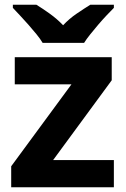

<svg xmlns="http://www.w3.org/2000/svg" viewBox="-20 -786 528 806"><path d="M458 0H27V-88L280 -432H42V-546H449V-449L203 -114H458ZM34 -766H133Q159 -750 189 -728.5Q219 -707 245 -680Q270 -707 301.5 -728.5Q333 -750 359 -766H458V-753Q445 -740 427.5 -721.5Q410 -703 392.5 -682.5Q375 -662 359 -642Q343 -622 333 -606H159Q149 -623 133 -642.5Q117 -662 99.5 -682Q82 -702 64.5 -720.5Q47 -739 34 -753Z"/></svg>

Font: BC Sans
Style: Bold
Weight: 700
Designer: Monotype Design Team
Province of B.C.
Foundry: Monotype Imaging Inc.
Version: Version 2.000;GOOG;noto-source:20170915:90ef993387c0